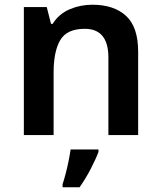

<svg xmlns="http://www.w3.org/2000/svg" viewBox="-20 -572 682 813"><path d="M371 -552Q462 -552 513.5 -505Q565 -458 565 -353V0H439V-328Q439 -450 339 -450Q263 -450 235 -402Q207 -354 207 -265V0H81V-542H178L196 -471H203Q229 -513 274.5 -532.5Q320 -552 371 -552ZM397 71Q386 101 364.5 142.5Q343 184 317 221H245V208Q251 190 258 163.5Q265 137 270.5 109.5Q276 82 279 61H397Z"/></svg>

Font: Noto Sans Gujarati SemiBold
Style: Regular
Weight: 600
Designer: Jelle Bosma - Monotype Design Team, Universal Thirst
Foundry: Monotype Imaging Inc.
Version: Version 2.106; ttfautohint (v1.8.4.7-5d5b)